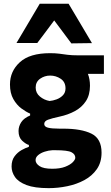

<svg xmlns="http://www.w3.org/2000/svg" viewBox="-20 -795 590 1020"><path d="M239 204.5Q163.5 204.5 120.5 188Q77.5 171.5 59.5 145.2Q41.5 119 41.5 89.5Q41.5 56.5 57.5 35.2Q73.5 14 95.2 2Q117 -10 133.5 -15V-25Q118 -29 98.2 -47Q78.5 -65 78.5 -99Q78.5 -124 93 -146Q107.5 -168 140 -181.5V-191.5Q118.5 -200.5 93.5 -219Q68.5 -237.5 50.8 -268.8Q33 -300 33 -346.5Q33 -416.5 85.5 -464.5Q138 -512.5 246 -512.5Q274 -512.5 294.8 -509.8Q315.5 -507 338.2 -504Q361 -501 395 -501H532V-402.5H447Q458 -374.5 458 -339.5Q458 -291 436.5 -258Q415 -225 378.2 -205Q341.5 -185 296.5 -175.5Q255 -166.5 235 -159Q215 -151.5 215 -136.5Q215 -122 234.5 -116.8Q254 -111.5 296.5 -111.5H316.5Q412 -111.5 465.8 -85Q519.5 -58.5 519.5 16Q519.5 67.5 494.5 103.5Q469.5 139.5 428.2 161.8Q387 184 337.5 194.2Q288 204.5 239 204.5ZM243.5 -258.5Q261 -260 280.8 -267.2Q300.5 -274.5 314.2 -288.8Q328 -303 328 -325.5Q328 -359.5 302.5 -376.5Q277 -393.5 246.5 -393.5Q217 -393.5 193.2 -376.8Q169.5 -360 169.5 -330Q169.5 -301 192 -282.2Q214.5 -263.5 243.5 -258.5ZM257.5 101.5Q299 101.5 326 91Q353 80.5 366.5 66.8Q380 53 380 43Q380 24.5 359.8 13.8Q339.5 3 274 3H258.5Q238 4 217.2 10.8Q196.5 17.5 182.8 29Q169 40.5 169 55.5Q169 73.5 190 87.5Q211 101.5 257.5 101.5ZM359 -564.5Q336.5 -595 313.8 -625.2Q291 -655.5 268 -686.5Q245.5 -656 223 -626.2Q200.5 -596.5 178 -566.5H67.5Q98 -618 129 -670.2Q160 -722.5 191 -775H344.5Q376 -722.5 406.8 -670.2Q437.5 -618 468.5 -566Z"/></svg>

Font: Commissioner
Style: Bold
Weight: 700
Designer: Kostas Bartsokas
Foundry: Kostas Bartsokas
Version: Version 1.000; ttfautohint (v1.8.3)